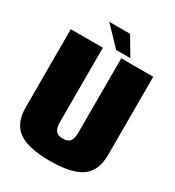

<svg xmlns="http://www.w3.org/2000/svg" viewBox="-194 -928 952 1045"><g transform="rotate(30 282.0 -405.0)"><path d="M280.5 3Q416.5 3 478 -40.5Q539.5 -84 539.5 -184.5V-675H338.5V-208.5Q338.5 -171.5 326 -154.5Q313.5 -137.5 280.5 -137.5Q248 -137.5 235.5 -154.8Q223 -172 223 -208.5V-675H21.5V-184.5Q21.5 -84 83.2 -40.5Q145 3 280.5 3ZM292 -700.5H381L313.5 -814.5H182.5Z"/></g></svg>

Font: Anybody Condensed Black
Style: Regular
Weight: 900
Width: 3
Designer: Tyler Finck
Foundry: Etcetera Type Company
Version: Version 1.113;gftools[0.9.25]